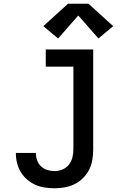

<svg xmlns="http://www.w3.org/2000/svg" viewBox="-20 -1000 640 1028"><path d="M272 8Q246 8 219.5 4Q193 0 169.5 -10.5Q146 -21 125.5 -38.5Q105 -56 91.5 -78.5Q78 -101 71.5 -126.5Q65 -152 65 -179Q65 -179 65 -179.5Q65 -180 65 -181H172Q172 -180 172 -180Q172 -180 172 -180Q172 -160 179 -141Q186 -122 200 -109Q214 -96 233 -90Q252 -84 272 -84Q294 -84 314.5 -92.5Q335 -101 348.5 -118Q362 -135 367.5 -156.5Q373 -178 373 -200V-643H225V-735H479V-200Q479 -172 474.5 -144.5Q470 -117 457.5 -92Q445 -67 425 -47Q405 -27 380 -14.5Q355 -2 327.5 3Q300 8 272 8ZM291 -794 212 -860 344 -980H454L586 -860L507 -794L399 -917Z"/></svg>

Font: Iosevka Curly Slab SmBdEx
Style: Regular
Weight: 600
Width: 7
Monospace: yes
Designer: Belleve Invis
Foundry: Belleve Invis
Version: Version 11.1.0; ttfautohint (v1.8.3)